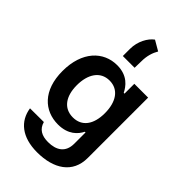

<svg xmlns="http://www.w3.org/2000/svg" viewBox="-311 -937 1247 1247"><g transform="rotate(45 312.5 -313.5)"><path d="M300.4 215.9C451.7 215.9 559.3 148.4 559.3 8.9V-545.5H432.5V-455.3H425.4C405.9 -494.7 365.1 -552.6 268.8 -552.6C142.8 -552.6 43.7 -453.8 43.7 -274.5C43.7 -96.6 142.8 -7.8 268.5 -7.8C361.9 -7.8 405.5 -57.9 425.4 -98H431.8V5.3C431.8 85.6 378.9 118.6 303.6 118.6C245.7 118.6 206.7 97.3 192.5 45.5L66.1 46.2C81.3 148.8 160.5 215.9 300.4 215.9ZM174.7 -275.2C174.7 -374.3 218.8 -447.1 304.3 -447.1C387.1 -447.1 432.5 -378.6 432.5 -275.2C432.5 -171.2 386.4 -108.7 304.3 -108.7C219.5 -108.7 174.7 -174.7 174.7 -275.2ZM252.1 -620.4H360.1L361.5 -680.8C361.5 -731.2 374.6 -771.3 393.5 -803.3L324.6 -843.4C286.9 -816.4 252.1 -755.7 252.1 -686.1Z"/></g></svg>

Font: Margiela Sans Semi Bold
Style: Regular
Weight: 600
Designer: Stefan Endress, Andreas Faust
Version: Version 1.100;FEAKit 1.0